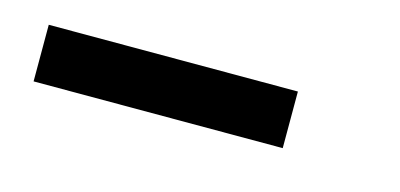

<svg xmlns="http://www.w3.org/2000/svg" viewBox="-26 -752 437 210"><g transform="rotate(15 192.5 -647.0)"><path d="M12.8 -679.5H294.9V-615.4H12.8Z"/></g></svg>

Font: Slabo 13px
Style: Regular
Weight: 400
Designer: John Hudson
Foundry: Tiro Typeworks Ltd.
Version: Version 1.02 Build 005a